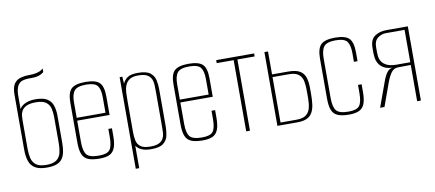

<svg xmlns="http://www.w3.org/2000/svg" viewBox="-68 -892 2857 1261"><g transform="rotate(-10 1360.5 -261.0)"><path d="M176 7Q126 7 98.5 -9.5Q71 -26 60 -57.5Q49 -89 49 -134V-500Q49 -549 64.5 -572.5Q80 -596 107 -604Q134 -612 169 -612Q189 -612 204 -614.5Q219 -617 229.5 -620.5Q240 -624 247.5 -629Q255 -634 261 -638V-617Q261 -612 239 -601Q217 -590 177 -590H159Q136 -590 116.5 -583.5Q97 -577 85.5 -557Q74 -537 72 -498V-401Q82 -421 109.5 -434.5Q137 -448 179 -448Q229 -448 255.5 -432Q282 -416 292.5 -386.5Q303 -357 303 -315V-136Q303 -101 297.5 -74.5Q292 -48 278.5 -29.5Q265 -11 240 -2Q215 7 176 7ZM176 -11Q223 -11 245 -28.5Q267 -46 273.5 -74.5Q280 -103 280 -136V-310Q280 -341 274 -367.5Q268 -394 246.5 -411Q225 -428 178 -428Q138 -428 116 -417.5Q94 -407 84.5 -390.5Q75 -374 73.5 -357Q72 -340 72 -327V-136Q72 -103 78.5 -74.5Q85 -46 107 -28.5Q129 -11 176 -11Z M528 9Q479 9 451.5 -2.5Q424 -14 412.5 -42Q401 -70 401 -121V-385Q401 -453 427.5 -478Q454 -503 522 -503Q589 -503 615 -478Q641 -453 641 -385V-262H425V-119Q425 -59 444.5 -35Q464 -11 526 -11Q581 -11 599 -34Q617 -57 617 -119V-173H641V-122Q641 -73 630 -44Q619 -15 594.5 -3Q570 9 528 9ZM425 -281H617V-384Q617 -437 599 -461Q581 -485 522 -485Q464 -485 444.5 -461Q425 -437 425 -384Z M749 116V-495H767L770 -448Q780 -471 801.5 -486.5Q823 -502 872 -502Q928 -502 953 -482.5Q978 -463 984.5 -433.5Q991 -404 991 -372V-125Q991 -93 984.5 -62.5Q978 -32 953 -12.5Q928 7 872 7Q832 7 807.5 -4.5Q783 -16 772 -34V116ZM870 -11Q908 -11 928 -21.5Q948 -32 956.5 -49.5Q965 -67 966 -88.5Q967 -110 967 -132V-363Q967 -385 966 -406.5Q965 -428 956.5 -446Q948 -464 928 -474.5Q908 -485 870 -485Q832 -485 812 -471Q792 -457 783.5 -434.5Q775 -412 774 -385.5Q773 -359 773 -335V-123Q773 -93 778.5 -67.5Q784 -42 804.5 -26.5Q825 -11 870 -11Z M1216 9Q1167 9 1139.5 -2.5Q1112 -14 1100.5 -42Q1089 -70 1089 -121V-385Q1089 -453 1115.5 -478Q1142 -503 1210 -503Q1277 -503 1303 -478Q1329 -453 1329 -385V-262H1113V-119Q1113 -59 1132.5 -35Q1152 -11 1214 -11Q1269 -11 1287 -34Q1305 -57 1305 -119V-173H1329V-122Q1329 -73 1318 -44Q1307 -15 1282.5 -3Q1258 9 1216 9ZM1113 -281H1305V-384Q1305 -437 1287 -461Q1269 -485 1210 -485Q1152 -485 1132.5 -461Q1113 -437 1113 -384Z M1506 0V-475H1393V-495H1646V-475H1531V0Z M1714 0V-492H1738V-339H1845Q1899 -339 1925 -322Q1951 -305 1959.5 -275.5Q1968 -246 1968 -208V-165Q1968 -129 1964 -98.5Q1960 -68 1948 -46Q1936 -24 1912 -12Q1888 0 1847 0ZM1738 -18H1844Q1888 -18 1909 -34.5Q1930 -51 1937 -79Q1944 -107 1944 -141V-201Q1944 -231 1938.5 -258.5Q1933 -286 1912 -303.5Q1891 -321 1844 -321H1738Z M2192 9Q2144 9 2116.5 -2.5Q2089 -14 2077.5 -42Q2066 -70 2066 -121V-384Q2066 -454 2092.5 -479.5Q2119 -505 2187 -505Q2254 -505 2280 -479.5Q2306 -454 2306 -385V-327H2282V-384Q2282 -438 2264 -462.5Q2246 -487 2187 -487Q2129 -487 2109.5 -462.5Q2090 -438 2090 -384V-120Q2090 -60 2109.5 -35.5Q2129 -11 2191 -11Q2246 -11 2264 -34.5Q2282 -58 2282 -120V-173H2306V-121Q2306 -72 2295 -43.5Q2284 -15 2259 -3Q2234 9 2192 9Z M2399 0 2464 -179Q2474 -205 2489 -224Q2504 -243 2524 -245Q2473 -247 2445.5 -276Q2418 -305 2418 -361V-395Q2418 -451 2450 -473Q2482 -495 2527 -495H2671V0H2646V-242L2560 -241Q2532 -240 2515 -216.5Q2498 -193 2484 -155L2428 0ZM2551 -260H2646V-476H2522Q2491 -476 2466.5 -457Q2442 -438 2442 -397V-359Q2442 -307 2471 -283.5Q2500 -260 2551 -260Z"/></g></svg>

Font: Alumni Sans SC Thin
Style: Regular
Weight: 100
Designer: Robert E. Leuschke
Foundry: Robert E. Leuschke
Version: Version 1.018